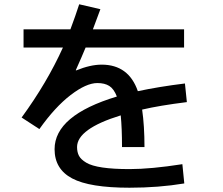

<svg xmlns="http://www.w3.org/2000/svg" viewBox="-20 -832 1040 897"><path d="M350 -812 449 -789Q427 -728 414 -695H840V-610H380Q364 -571 334 -504L336 -503Q402 -530 455 -530Q581 -530 624 -406Q722 -427 844 -442L853 -355Q725 -339 644 -320Q655 -245 655 -145H550Q550 -234 544 -293Q340 -230 340 -145Q340 -121 349 -104Q358 -87 383 -72Q408 -57 458.5 -49.5Q509 -42 585 -42Q685 -42 832 -65L841 25Q721 45 585 45Q399 45 317 1.5Q235 -42 235 -135Q235 -293 526 -381Q512 -417 490.5 -430.5Q469 -444 435 -444Q383 -444 310 -388Q237 -332 164 -229L81 -283Q200 -446 274 -610H90V-695H309Q333 -759 350 -812Z"/></svg>

Font: Mplus 1p Medium
Style: Regular
Weight: 500
Version: Version 1.061